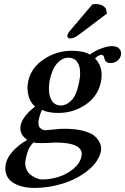

<svg xmlns="http://www.w3.org/2000/svg" viewBox="-20 -696 622 954"><path d="M438.5 -673.8Q444.8 -675.8 454.6 -675.8Q492.2 -675.8 506.3 -651.9L511.7 -628.9L368.7 -521Q346.7 -504.9 327.1 -504.9Q321.3 -504.9 317.4 -509.5Q313.5 -514.2 314.5 -519Q316.9 -531.2 327.6 -543ZM372.6 -284.2Q384.8 -342.8 370.4 -376Q356 -409.2 319.8 -409.2Q289.1 -409.2 264.2 -381.6Q239.3 -354 228 -300.8Q225.1 -287.6 223.9 -273.7Q222.7 -259.8 223.4 -244.9Q224.1 -230 228 -217.3Q231.9 -204.6 238.5 -194.3Q245.1 -184.1 256.3 -178Q267.6 -171.9 282.7 -171.9Q309.1 -171.9 334 -196Q358.9 -220.2 372.6 -284.2ZM179.7 15.1Q156.7 15.1 147.5 11.2Q140.1 17.6 134.3 25.4Q128.4 33.2 124.5 40.5Q120.6 47.9 117.2 58.1Q113.8 68.4 112.1 75.9Q110.4 83.5 107.4 96.2Q102.1 121.1 109.9 141.4Q117.7 161.6 132.6 172.9Q147.5 184.1 162.6 189.9Q177.7 195.8 189.5 195.8Q229 195.8 269.8 183.3Q310.5 170.9 344 143.6Q377.4 116.2 384.8 81.1Q399.4 12.2 253.4 12.2Q248.5 12.2 222.2 14.2Q206.5 15.1 179.7 15.1ZM528.3 -382.8Q500.5 -382.8 497.6 -412.1Q492.2 -423.3 485.4 -423.8Q470.7 -423.8 452.1 -405.8Q496.6 -361.3 481 -287.1Q465.8 -216.8 405 -175.8Q344.2 -134.8 269.5 -134.8Q217.8 -134.8 189.5 -149.9Q179.7 -134.3 172.4 -101.1Q169.9 -85.9 171.6 -75.9Q173.3 -65.9 179.4 -60.1Q185.5 -54.2 192.4 -51.5Q199.2 -48.8 206.5 -48.8Q207.5 -48.8 243.4 -52.5Q279.3 -56.2 301.8 -56.2Q359.4 -56.2 399.4 -44.4Q439.5 -32.7 456.3 -14.4Q473.1 3.9 479 21.2Q484.9 38.6 481.4 55.2Q470.2 107.9 417.2 150.6Q364.3 193.4 293.7 215.6Q223.1 237.8 152.3 237.8Q120.1 237.8 92.5 231.2Q64.9 224.6 43.2 210.7Q21.5 196.8 12 172.4Q2.4 147.9 9.3 116.2Q15.6 86.9 43.2 55.9Q70.8 24.9 115.2 -1Q73.2 -30.3 82.8 -74.2Q92.3 -118.2 154.3 -166.5Q130.9 -185.5 121.6 -220.2Q112.3 -254.9 120.1 -292Q134.3 -359.4 197.8 -401.6Q261.2 -443.8 336.4 -443.8Q396 -443.8 426.3 -424.8Q451.2 -443.4 482.9 -455.1Q514.6 -466.8 536.1 -466.8Q562.5 -466.8 573.5 -453.1Q584.5 -439.5 581.1 -422.9Q577.1 -404.8 563 -393.8Q548.8 -382.8 528.3 -382.8Z"/></svg>

Font: Linux Libertine Slanted
Style: Semibold Slanted
Weight: 600
Designer: Philipp H. Poll
Foundry: Philipp H. Poll
Version: Version 5.1.1